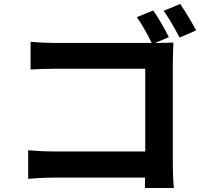

<svg xmlns="http://www.w3.org/2000/svg" viewBox="-20 -887 1040 961"><path d="M845 -582C845 -611 847 -651 848 -674C831 -673 790 -672 761 -672H756L825 -701C807 -738 772 -799 747 -835L665 -801C690 -766 720 -713 739 -672H257C222 -672 171 -674 133 -678V-539C161 -541 215 -543 257 -543H707V-129H245C200 -129 155 -132 121 -135V8C154 5 210 2 249 2H706C706 20 706 38 705 54H850C847 24 845 -29 845 -64ZM799 -833C826 -797 857 -740 879 -699L962 -735C943 -770 907 -831 882 -867Z"/></svg>

Font: Noto Sans CJK JP Bold
Style: Regular
Weight: 700
Designer: Ryoko NISHIZUKA (kana & ideographs); Paul D. Hunt (Latin, Greek & Cyrillic); Wenlong ZHANG (bopomofo); Sandoll Communica
Foundry: Adobe Systems Incorporated
Version: Version 1.004;PS 1.004;hotconv 1.0.82;makeotf.lib2.5.63406